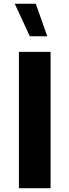

<svg xmlns="http://www.w3.org/2000/svg" viewBox="-20 -996 367 1016"><path d="M247.6 -721.7H80.1V0H247.6ZM169.4 -976.1H58.1L137.7 -804.2H230Z"/></svg>

Font: Estedad ExtraBold
Style: Regular
Weight: 800
Designer: Amin Abedi
Version: Version 7.3